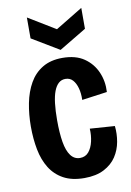

<svg xmlns="http://www.w3.org/2000/svg" viewBox="-86 -803 595 869"><g transform="rotate(-10 211.5 -368.5)"><path d="M231 12Q174 12 135.5 -9Q97 -30 74 -67Q51 -104 41.5 -153.5Q32 -203 32 -259Q32 -315 42 -366Q52 -417 74.5 -456.5Q97 -496 134.5 -518.5Q172 -541 226 -541Q287 -541 325.5 -514.5Q364 -488 382.5 -445.5Q401 -403 398 -354L282 -338Q283 -368 276.5 -392Q270 -416 257 -430.5Q244 -445 223 -445Q205 -445 192 -433.5Q179 -422 170.5 -400Q162 -378 158 -344.5Q154 -311 154 -267Q154 -208 161 -166.5Q168 -125 184.5 -103Q201 -81 227 -81Q252 -81 267 -99Q282 -117 288.5 -145.5Q295 -174 293 -204L407 -196Q411 -160 404.5 -123.5Q398 -87 378 -56.5Q358 -26 321.5 -7Q285 12 231 12ZM100 -749 225 -673 350 -749V-653L225 -578L100 -653Z"/></g></svg>

Font: Bricolage Grotesque 24pt Condensed SemiBold
Style: Regular
Weight: 600
Width: 3
Designer: Mathieu Triay
Foundry: Atelier Triay
Version: Version 1.001;gftools[0.9.33.dev8+g029e19f]